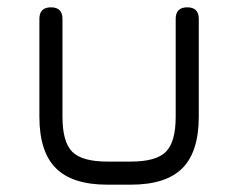

<svg xmlns="http://www.w3.org/2000/svg" viewBox="-20 -504 650 524"><path d="M87.5 -185.5V-452.5Q87.5 -484 119 -484Q150.5 -484 150.5 -452.5V-185.5Q150.5 -116.5 177.2 -89.8Q204 -63 273 -63H337Q406 -63 432.8 -89.8Q459.5 -116.5 459.5 -185.5V-452.5Q459.5 -484 491 -484Q522.5 -484 522.5 -452.5V-185.5Q522.5 -90 477.8 -45Q433 0 337 0H273Q177.5 0 132.5 -45Q87.5 -90 87.5 -185.5Z"/></svg>

Font: Jura Light Medium
Style: Regular
Weight: 500
Version: Version 5.106